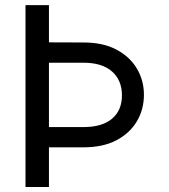

<svg xmlns="http://www.w3.org/2000/svg" viewBox="-20 -748 676 768"><path d="M82 -727.5H175.8V-578.6L314 -578.1Q392.1 -578.1 445.8 -549.6Q499.5 -521 527.6 -473.6Q555.7 -426.3 555.7 -368.7Q555.7 -310.5 527.6 -262.9Q499.5 -215.3 445.8 -187Q392.1 -158.7 314 -158.7H175.8V0H82ZM175.8 -239.7H314Q388.7 -239.7 428.2 -273.2Q467.8 -306.6 467.8 -366.7Q467.8 -426.8 428.2 -461.9Q388.7 -497.1 314 -497.1H175.8Z"/></svg>

Font: Inter-Regular
Style: Regular
Weight: 400
Designer: Rasmus Andersson
Foundry: rsms
Version: Version 4.000;git-a52131595